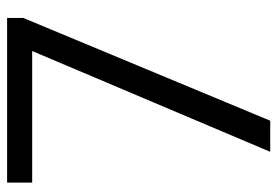

<svg xmlns="http://www.w3.org/2000/svg" viewBox="-140 -640 780 540"><g transform="rotate(-90 250.0 -370.0)"><path d="M93 0 376.5 -669.5H6.5V-740H469.5V-694.5L180.5 0Z"/></g></svg>

Font: Encode Sans SemiExpanded SemiExpanded
Style: Regular
Weight: 400
Width: 6
Designer: Multiple Designers
Foundry: Impallari Type
Version: Version 3.000; ttfautohint (v1.8.3) -l 8 -r 50 -G 200 -x 14 